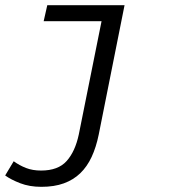

<svg xmlns="http://www.w3.org/2000/svg" viewBox="-38 -506 658 743"><path d="M122 217Q76 217 40 203Q4 189 -18 173L15 118Q37 134 62.5 144Q88 154 121 154Q187 154 220 117Q253 80 267 14L355 -424H131L145 -486H444L344 15Q334 64 316.5 101.5Q299 139 272.5 164.5Q246 190 209 203.5Q172 217 122 217Z"/></svg>

Font: Source Code Pro
Style: Italic
Weight: 400
Italic angle: -11°
Monospace: yes
Designer: Paul D. Hunt, Teo Tuominen
Foundry: Adobe Systems Incorporated
Version: Version 1.050;PS 1.000;hotconv 16.6.51;makeotf.lib2.5.65220